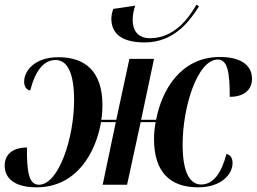

<svg xmlns="http://www.w3.org/2000/svg" viewBox="-27 -788 1095 819"><path d="M590 -607C716 -607 782 -698 822 -761L811 -768C774 -703 711 -625 614 -625C566 -625 539 -652 539 -704C539 -724 543 -745 550 -764L456 -750C451 -735 448 -721 448 -708C448 -652 483 -607 590 -607ZM129 11C299 11 381 -135 404 -267H467L411 0H515L573 -267H637C632 -242 630 -217 630 -195C630 -50 702 11 818 11C920 11 965 -47 965 -92C965 -114 956 -128 939 -131C917 -48 882 -1 831 -1C786 -1 752 -47 752 -171C752 -334 816 -534 902 -534C944 -534 953 -479 953 -375C1021 -375 1048 -411 1048 -452C1048 -505 1007 -545 911 -545C745 -545 663 -405 639 -277H575L630 -537H525L469 -277H405C409 -298 410 -319 410 -339C410 -481 339 -544 222 -544C121 -544 76 -486 76 -440C76 -419 85 -405 102 -402C123 -485 159 -532 210 -532C256 -532 289 -486 289 -361C289 -198 223 0 139 0C96 0 87 -55 88 -159C19 -158 -7 -123 -7 -81C-7 -29 33 11 129 11Z"/></svg>

Font: Noto Serif Display SemiCondensed SemiBold
Style: Italic
Weight: 600
Width: 4
Italic angle: -12°
Designer: Monotype Design Team
Foundry: Monotype Imaging Inc.
Version: Version 2.009